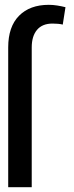

<svg xmlns="http://www.w3.org/2000/svg" viewBox="-20 -780 307 800"><path d="M112.2 0H14.2V-582.4Q14.2 -668.7 59.3 -714.3Q104.4 -759.9 183.2 -759.9Q200.3 -759.9 218 -757.1Q235.8 -754.3 252.8 -750L241.5 -677.6Q224.4 -681.8 198.9 -681.8Q156.2 -681.8 134.2 -655.5Q112.2 -629.3 112.2 -582.4Z"/></svg>

Font: Inter UI
Style: Regular
Weight: 400
Designer: Rasmus Andersson
Foundry: rsms
Version: 3.2;8d6f07862